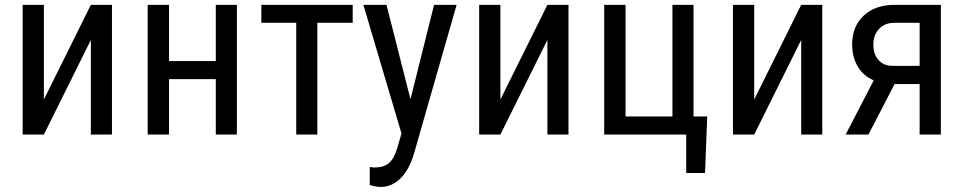

<svg xmlns="http://www.w3.org/2000/svg" viewBox="-20 -548 3925 782"><path d="M350.1 -528.3H436V0H350.1V-385.3L158.7 0H72.3V-528.3H158.7V-142.6Z M944.8 0H858.9V-225.6H668.5V0H581.5V-528.3H668.5V-299.3H858.9V-528.3H944.8Z M1416.5 -455.1H1272.5V0H1186.5V-455.1H1044.4V-528.3H1416.5Z M1651.9 -143.6 1748 -528.3H1839.8L1667 74.7Q1647.5 142.6 1611.8 178Q1576.2 213.4 1530.8 213.4Q1513.2 213.4 1485.8 205.6V132.3L1504.9 134.3Q1542.5 134.3 1563.7 116.5Q1585 98.6 1598.1 54.7L1615.2 -4.4L1460 -528.3H1554.2Z M2209.5 -528.3H2295.4V0H2209.5V-385.3L2018.1 0H1931.6V-528.3H2018.1V-142.6Z M2440.9 -528.3H2527.8V-73.7H2718.8V-528.3H2804.7V-73.7H2860.4L2851.6 156.7H2774.9V0H2440.9Z M3243.2 -528.3H3329.1V0H3243.2V-385.3L3051.8 0H2965.3V-528.3H3051.8V-142.6Z M3812 -528.3V0H3725.6V-205.6H3623.5L3517.1 0H3424.3L3538.6 -220.7Q3495.6 -239.3 3473.1 -277.8Q3450.7 -316.4 3450.7 -367.2Q3450.7 -439.9 3497.6 -484.1Q3544.4 -528.3 3623.5 -528.3ZM3537.1 -366.2Q3537.1 -327.1 3558.1 -303.5Q3579.1 -279.8 3614.7 -279.8H3725.6V-455.1H3622.6Q3584 -455.1 3560.5 -430.4Q3537.1 -405.8 3537.1 -366.2Z"/></svg>

Font: Roboto Condensed
Style: Regular
Weight: 400
Designer: Google
Version: Version 2.001047; 2015